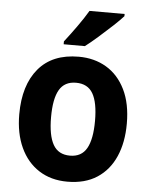

<svg xmlns="http://www.w3.org/2000/svg" viewBox="-54 -877 678 866"><g transform="rotate(5 284.5 -444.0)"><path d="M528 -340Q528 -255 500 -191Q472 -127 417.5 -91.5Q363 -56 283 -56Q209 -56 154.5 -91Q100 -126 70.5 -190Q41 -254 41 -340Q41 -472 104 -547Q167 -622 286 -622Q357 -622 411.5 -589.5Q466 -557 497 -494Q528 -431 528 -340ZM185 -340Q185 -257 208.5 -215.5Q232 -174 285 -174Q337 -174 360.5 -215.5Q384 -257 384 -340Q384 -423 360.5 -463.5Q337 -504 284 -504Q232 -504 208.5 -463.5Q185 -423 185 -340ZM475 -822Q459 -804 429 -776Q399 -748 366.5 -719.5Q334 -691 309 -672H213V-685Q238 -717 267 -757.5Q296 -798 316 -832H475Z"/></g></svg>

Font: Noto Sans Malayalam UI SemiCondensed
Style: Bold
Weight: 700
Width: 4
Designer: Jelle Bosma - Monotype Design Team
Foundry: Monotype Imaging Inc.
Version: Version 2.104; ttfautohint (v1.8.4.7-5d5b)